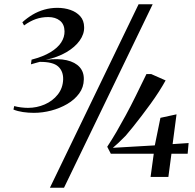

<svg xmlns="http://www.w3.org/2000/svg" viewBox="-20 -835 922 906"><path d="M140 -302.5Q114 -302.5 88.5 -306.2Q63 -310 43.5 -318L47 -334.5Q61.5 -330.5 79.5 -328.2Q97.5 -326 112 -326Q153.5 -326 191 -342.2Q228.5 -358.5 252.5 -388.8Q276.5 -419 278 -460Q279 -499 254.5 -521.2Q230 -543.5 167.5 -543Q162 -541.5 154.2 -539.5Q146.5 -537.5 139 -535.2Q131.5 -533 126 -531.5L129 -553.5Q183 -567.5 217.8 -588.5Q252.5 -609.5 268.8 -634.8Q285 -660 284.5 -687.5Q284 -720.5 262.8 -737.5Q241.5 -754.5 208 -754.5Q176.5 -754.5 149.2 -745Q122 -735.5 93.5 -715L85.5 -730Q107.5 -750 133.2 -765.5Q159 -781 188.8 -789.5Q218.5 -798 251 -798Q284 -798 312.2 -788.2Q340.5 -778.5 358.5 -758.5Q376.5 -738.5 377 -707Q378 -674.5 356 -643.5Q334 -612.5 293 -588.5Q252 -564.5 195.5 -552.5Q254.5 -560 294.8 -550.8Q335 -541.5 355.8 -518.2Q376.5 -495 375.5 -460Q375 -423 353.5 -393.8Q332 -364.5 297.2 -344.2Q262.5 -324 221.5 -313.2Q180.5 -302.5 140 -302.5ZM634 -815H700.5L282 51H215.5ZM690.5 0 705.5 -109.5H503L486 -142.5Q508 -176 529.8 -213.2Q551.5 -250.5 574.2 -292.5Q597 -334.5 620.8 -382.8Q644.5 -431 671 -485.5H693.5L761.5 -455.5Q748 -431 729.8 -402.5Q711.5 -374 690.5 -345Q669.5 -316 648.2 -288.2Q627 -260.5 607.8 -236.5Q588.5 -212.5 573 -194.5Q555 -176 538.8 -160.8Q522.5 -145.5 512.5 -137.5L710.5 -149L737 -279L813 -295.5L794.5 -155L870 -160L865.5 -109.5H789L774.5 0Z"/></svg>

Font: Merriweather 144pt
Style: Italic
Weight: 400
Italic angle: -7.8°
Version: Version 2.101